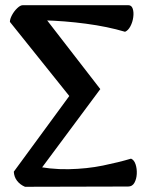

<svg xmlns="http://www.w3.org/2000/svg" viewBox="-20 -716 580 737"><path d="M76 1Q57 -7 45.5 -22Q34 -37 33 -57L261 -368L264 -325L18 -632Q18 -643 26 -658Q34 -673 46 -684.5Q58 -696 67 -696H473Q485 -696 489.5 -682.5Q494 -669 491.5 -650Q489 -631 480.5 -615Q472 -599 460 -594Q393 -614 310 -625Q227 -636 146 -638V-657L365 -374L113 -35L96 -82Q173 -65 243.5 -66.5Q314 -68 375 -80.5Q436 -93 483 -107Q495 -102 500.5 -85Q506 -68 505 -48.5Q504 -29 496 -14.5Q488 0 472 0Z"/></svg>

Font: Arima Thin SemiBold
Style: Regular
Weight: 600
Version: Version 1.100